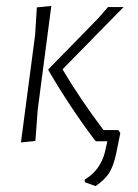

<svg xmlns="http://www.w3.org/2000/svg" viewBox="-20 -479 469 651"><path d="M51 4 99 -360 105 -454 154 -459 108 -108 100 -1ZM304 152 268 139 267 130Q320 99 336 36L344 0H306L302 -3Q217 -116 144 -241V-244L314 -418L346 -455H399L192 -244Q253 -141 331 -38H381L388 -28L374 41Q365 84 350 107.5Q335 131 304 152Z"/></svg>

Font: Alegreya Sans Light
Style: Italic
Weight: 300
Italic angle: -7°
Designer: Juan Pablo del Peral
Foundry: Huerta Tipografica
Version: Version 2.007